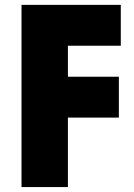

<svg xmlns="http://www.w3.org/2000/svg" viewBox="-20 -760 546 780"><path d="M67.4 0Q114.3 0 255.9 0Q255.9 -70.3 255.9 -282.2Q307.6 -282.2 462.9 -282.2Q462.9 -323.2 462.9 -448.2Q411.1 -448.2 255.9 -448.2Q255.9 -479.5 255.9 -574.2Q309.6 -574.2 470.7 -574.2Q470.7 -615.2 470.7 -740.2Q370.1 -740.2 67.4 -740.2Q67.4 -693.4 67.4 -554.7Q67.4 -416 67.4 0Z"/></svg>

Font: Avakin
Style: Bold
Weight: 700
Designer: Herb Lubalin, Tom Carnase, Ed Benguiat, Adobe Type Staff
Version: Version 1.0